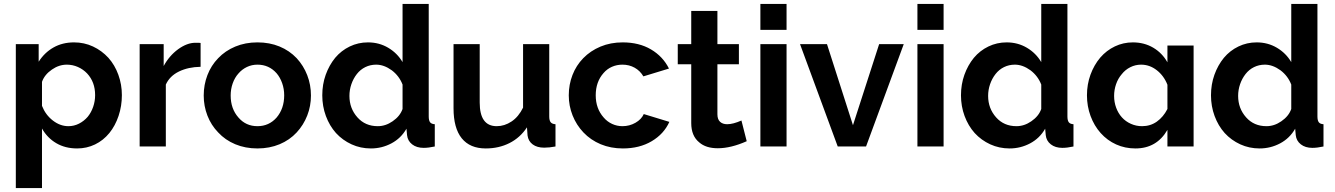

<svg xmlns="http://www.w3.org/2000/svg" viewBox="-20 -750 6836 983"><path d="M540 -69Q570 -106 587 -156.5Q604 -207 604 -263Q604 -317 586 -367Q568 -417 535 -454Q501 -491 456 -512Q411 -533 359 -533Q300 -533 254 -507Q208 -481 178 -434V-524H61V213H195V-92Q222 -44 268 -17Q314 10 375 10Q424 10 466.5 -10.5Q509 -31 540 -69ZM195 -208V-331Q208 -368 246 -394Q282 -419 322 -419Q352 -419 379 -407Q406 -395 426 -374Q467 -330 467 -263Q467 -232 457 -203Q447 -174 429 -152Q410 -130 384.5 -117Q359 -104 330 -104Q288 -104 250.5 -133Q213 -162 195 -208Z M997 -531H980Q938 -531 892 -498Q846 -464 818 -412V-524H695V0H829V-317Q849 -361 896.5 -384Q944 -407 1007 -408V-530Q1004 -531 997 -531Z M1499 -72Q1534 -110 1553 -158.5Q1572 -207 1572 -261Q1572 -316 1553 -365Q1534 -414 1499 -452Q1462 -491 1411 -512Q1360 -533 1298 -533Q1236 -533 1184.5 -511.5Q1133 -490 1097 -452Q1061 -415 1042 -365.5Q1023 -316 1023 -261Q1023 -207 1042 -158Q1061 -109 1097 -72Q1133 -33 1184.5 -11.5Q1236 10 1298 10Q1360 10 1411.5 -11.5Q1463 -33 1499 -72ZM1201 -374Q1219 -395 1244 -407Q1269 -419 1298 -419Q1357 -419 1396 -375Q1414 -354 1424.5 -324.5Q1435 -295 1435 -262Q1435 -194 1396 -148Q1357 -104 1298 -104Q1239 -104 1201 -148Q1161 -193 1161 -261Q1161 -294 1171.5 -323.5Q1182 -353 1201 -374Z M2061 -91 2064 -58Q2067 -29 2090 -11Q2113 7 2149 7Q2174 7 2206 0V-114Q2189 -115 2182 -124Q2175 -133 2175 -154V-730H2041V-432Q2014 -478 1967.5 -505.5Q1921 -533 1864 -533Q1814 -533 1770.5 -512Q1727 -491 1696 -454Q1665 -416 1647.5 -367Q1630 -318 1630 -262Q1630 -206 1648.5 -156Q1667 -106 1700 -69Q1734 -32 1780 -11Q1826 10 1879 10Q1935 10 1984 -16Q2033 -42 2061 -91ZM1810 -149Q1769 -195 1769 -259Q1769 -290 1779 -319Q1789 -348 1807 -371Q1825 -394 1850.5 -406.5Q1876 -419 1906 -419Q1946 -419 1986 -390Q2024 -361 2041 -317V-192Q2028 -155 1990 -129Q1954 -104 1914 -104Q1850 -104 1810 -149Z M2678 -98 2681 -56Q2685 -27 2707.5 -10.5Q2730 6 2766 6Q2792 6 2824 0V-114Q2807 -115 2799.5 -124Q2792 -133 2792 -154V-524H2658V-199Q2635 -152 2599 -128Q2563 -104 2523 -104Q2436 -104 2436 -225V-524H2302V-196Q2302 -94 2344 -42Q2386 10 2467 10Q2534 10 2588.5 -17.5Q2643 -45 2678 -98Z M2967 -72Q3004 -33 3055.5 -11.5Q3107 10 3169 10Q3254 10 3316.5 -27Q3379 -64 3407 -126L3276 -166Q3264 -139 3233.5 -121.5Q3203 -104 3167 -104Q3139 -104 3114 -115.5Q3089 -127 3071 -148Q3030 -194 3030 -262Q3030 -331 3070 -376Q3088 -397 3113 -408Q3138 -419 3167 -419Q3201 -419 3229 -403.5Q3257 -388 3274 -359L3405 -399Q3374 -461 3313 -497Q3252 -533 3168 -533Q3106 -533 3054.5 -511.5Q3003 -490 2966 -452Q2930 -415 2911 -366Q2892 -317 2892 -262Q2892 -208 2911.5 -159Q2931 -110 2967 -72Z M3703 -114Q3680 -114 3666.5 -126.5Q3653 -139 3653 -165V-421H3763V-524H3653V-694H3519V-524H3450V-421H3519V-120Q3519 -54 3560 -21Q3594 9 3655 9Q3722 9 3803 -27L3776 -133Q3733 -114 3703 -114Z M4007 -730H3873V-597H4007ZM4007 -524H3873V0H4007Z M4607 -524H4481L4347 -109L4214 -524H4076L4269 0H4414Z M4811 -730H4677V-597H4811ZM4811 -524H4677V0H4811Z M5331 -91 5334 -58Q5337 -29 5360 -11Q5383 7 5419 7Q5444 7 5476 0V-114Q5459 -115 5452 -124Q5445 -133 5445 -154V-730H5311V-432Q5284 -478 5237.5 -505.5Q5191 -533 5134 -533Q5084 -533 5040.5 -512Q4997 -491 4966 -454Q4935 -416 4917.5 -367Q4900 -318 4900 -262Q4900 -206 4918.5 -156Q4937 -106 4970 -69Q5004 -32 5050 -11Q5096 10 5149 10Q5205 10 5254 -16Q5303 -42 5331 -91ZM5080 -149Q5039 -195 5039 -259Q5039 -290 5049 -319Q5059 -348 5077 -371Q5095 -394 5120.5 -406.5Q5146 -419 5176 -419Q5216 -419 5256 -390Q5294 -361 5311 -317V-192Q5298 -155 5260 -129Q5224 -104 5184 -104Q5120 -104 5080 -149Z M5957 -85V0H6091V-517H5957V-431Q5930 -479 5884 -506Q5838 -533 5780 -533Q5731 -533 5688 -512.5Q5645 -492 5613 -455Q5581 -417 5563 -367.5Q5545 -318 5545 -262Q5545 -206 5563.5 -156Q5582 -106 5615 -69Q5649 -31 5694.5 -10.5Q5740 10 5793 10Q5902 10 5957 -85ZM5827 -104Q5797 -104 5770 -116Q5743 -128 5724 -149Q5705 -170 5694.5 -198.5Q5684 -227 5684 -259Q5684 -290 5694 -319Q5704 -348 5723 -370Q5741 -393 5767 -406Q5793 -419 5822 -419Q5866 -419 5902.5 -390.5Q5939 -362 5957 -316V-192Q5936 -151 5903 -127.5Q5870 -104 5827 -104Z M6611 -91 6614 -58Q6617 -29 6640 -11Q6663 7 6699 7Q6724 7 6756 0V-114Q6739 -115 6732 -124Q6725 -133 6725 -154V-730H6591V-432Q6564 -478 6517.5 -505.5Q6471 -533 6414 -533Q6364 -533 6320.5 -512Q6277 -491 6246 -454Q6215 -416 6197.5 -367Q6180 -318 6180 -262Q6180 -206 6198.5 -156Q6217 -106 6250 -69Q6284 -32 6330 -11Q6376 10 6429 10Q6485 10 6534 -16Q6583 -42 6611 -91ZM6360 -149Q6319 -195 6319 -259Q6319 -290 6329 -319Q6339 -348 6357 -371Q6375 -394 6400.5 -406.5Q6426 -419 6456 -419Q6496 -419 6536 -390Q6574 -361 6591 -317V-192Q6578 -155 6540 -129Q6504 -104 6464 -104Q6400 -104 6360 -149Z"/></svg>

Font: RT Raleway Bold
Style: Regular
Weight: 400
Designer: Matt McInerney, Pablo Impallari, Rodrigo Fuenzalida — Edited by Milan Moffatt in April 2016
Foundry: Matt McInerney, Pablo Impallari, Rodrigo Fuenzalida — Edited by Milan Moffatt in April 2016
Version: Version 3.001